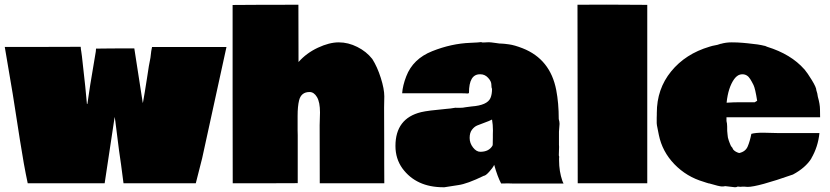

<svg xmlns="http://www.w3.org/2000/svg" viewBox="-20 -787 3567 825"><path d="M557.1 -579.1 593.3 -345.7H594.2Q601.1 -382.8 611.8 -452.1L619.6 -502.9L626.5 -539.1Q629.9 -572.3 633.3 -585H953.1Q924.8 -452.6 848.6 -106.9L821.3 0.5H510.7L500 -81.1Q491.7 -134.8 482.7 -209.7Q473.6 -284.7 472.7 -284.7L429.7 0.5H99.1Q82.5 -76.7 65.4 -186.8Q48.3 -296.9 44.9 -318.4L34.7 -383.3Q34.7 -383.8 0.5 -585.4H164.1L326.7 -585.9Q327.6 -572.8 329.1 -566.4L332 -545.4Q349.6 -391.6 353.5 -340.3H355.5Q357.4 -352.1 361.3 -379.6Q365.2 -407.2 367.7 -422.4L391.6 -565.4L392.6 -578.1Q445.8 -579.1 557.1 -579.1Z M1630.4 -324.7 1630.9 -172.9V-83.5L1631.3 0.5H1354L1353.5 -249.5L1355 -303.7Q1355 -348.1 1342 -369.9Q1329.1 -391.6 1310.1 -391.6Q1273.9 -391.6 1265.1 -355.5Q1258.8 -330.1 1258.8 -289.1V-226.6L1259.3 -206.1V0L1119.1 0.5H980L979.5 -382.3V-765.6Q1077.6 -766.6 1262.2 -766.6L1262.7 -520.5Q1296.9 -559.1 1345.9 -582Q1395 -605 1435.5 -605Q1476.1 -605 1515.1 -585.4Q1554.2 -565.9 1579.6 -533.7Q1601.1 -500 1616.2 -452.4Q1631.3 -404.8 1631.3 -373Z M1937.5 -324.2 1942.4 -323.7H1954.1Q1970.7 -323.7 1980 -326.2L2006.3 -329.6Q2073.7 -334.5 2087.4 -365.7Q2094.2 -381.3 2094.2 -405.3Q2091.3 -410.2 2091.3 -423.8Q2091.3 -437.5 2077.4 -452.6Q2063.5 -467.8 2044.4 -467.8H2042Q1995.1 -467.8 1995.1 -388.2Q1992.7 -384.3 1987.1 -385.3Q1981.4 -386.2 1960 -386.2H1708Q1710.4 -419.9 1725.6 -459Q1754.4 -534.2 1837.2 -567.1Q1919.9 -600.1 2001.5 -603L2030.8 -604.5L2046.4 -606Q2049.3 -606 2052.2 -604.5H2058.6L2080.6 -605.5Q2087.4 -605.5 2111.3 -602.1L2125.5 -600.1Q2128.9 -599.6 2136.2 -599.6Q2143.6 -599.6 2167 -596.4Q2190.4 -593.3 2225.6 -579.6Q2344.7 -532.7 2370.1 -399.9Q2380.9 -343.8 2380.9 -275.4Q2384.3 -264.2 2384.3 -254.9L2381.8 -221.2V-164.6Q2382.3 -163.6 2382.3 -156.2L2381.3 -123V-118.7Q2382.8 -116.2 2382.8 -111.8L2382.3 -107.4V-97.2Q2382.3 -50.8 2396.5 -9.3L2401.4 1.5H2180.7L2163.1 1Q2143.6 1 2133.3 1.5Q2117.7 -27.8 2103.5 -78.6Q2097.2 -65.4 2081.8 -48.6Q2066.4 -31.7 2059.1 -31.7Q1986.8 3.4 1949.2 8.3Q1893.6 17.6 1889.4 17.6Q1885.3 17.6 1885.3 17.6Q1768.6 17.6 1709 -63.5Q1679.2 -105 1679.2 -159.7Q1679.2 -278.3 1789.6 -305.2Q1817.9 -312 1898.9 -319.3L1915 -320.8ZM2097.7 -210.9 2098.1 -226.6Q2098.1 -251 2094.2 -273.4Q2083.5 -267.6 2063 -260.3Q2042.5 -252.9 2030.3 -247.8Q2018.1 -242.7 2008.1 -229.7Q1998 -216.8 1998 -194.3Q1998 -171.9 2012.5 -153.3Q2026.9 -134.8 2043.9 -134.8Q2080.6 -134.8 2096.2 -161.1L2097.2 -166L2097.7 -196.3Z M2461.4 -766.6 2585.4 -767.1Q2642.1 -767.1 2761.2 -766.1V0.5H2462.4Z M3077.1 -598.6Q3099.1 -605 3124 -605Q3148.9 -605 3171.4 -603L3191.9 -601.1Q3240.2 -596.7 3266.1 -589.8V-590.3L3276.4 -585.9Q3378.9 -554.2 3436 -489.3V-489.7Q3449.2 -474.1 3468.5 -442.6Q3487.8 -411.1 3487.8 -398.9L3491.7 -385.7L3494.1 -371.6Q3503.4 -338.9 3503.4 -316.9Q3503.4 -294.9 3503.9 -283.2H3101.6V-267.1Q3104.5 -255.9 3104.5 -243.7Q3104.5 -231.4 3104.7 -224.4Q3105 -217.3 3106 -210.7Q3106.9 -204.1 3107.2 -200Q3107.4 -195.8 3109.4 -190.2Q3111.3 -184.6 3111.6 -182.6Q3111.8 -180.7 3114.5 -174.8Q3117.2 -168.9 3118.9 -163.8Q3120.6 -158.7 3125.5 -153.8V-154.3L3130.9 -144Q3140.1 -133.8 3156.2 -129.4Q3183.1 -135.3 3192.6 -157.2Q3202.1 -179.2 3208.5 -211.9Q3226.1 -216.8 3258.3 -216.8L3320.8 -215.3H3501Q3495.1 -155.8 3465.8 -106H3466.3Q3440.9 -65.9 3387.2 -37.1Q3235.4 16.1 3192.4 16.1Q3184.6 16.1 3179.7 15.1H3168.5L3164.1 15.6H3159.7Q3155.8 15.6 3149.9 14.6Q3145 17.6 3138.2 17.6L3095.7 12.7Q3092.3 14.2 3081.8 14.2Q3071.3 14.2 3026.9 1V1.5L3015.1 -2L3003.4 -5.9Q2930.2 -27.3 2877.9 -81.3Q2825.7 -135.3 2811 -207Q2809.6 -215.8 2805.7 -233.6Q2801.8 -251.5 2801.8 -257.8V-281.2Q2801.8 -289.6 2802.2 -293.9V-301.3Q2802.2 -404.8 2863.8 -480.2Q2925.3 -555.7 3028.8 -586.4L3040.5 -589.8Q3066.4 -594.2 3077.6 -599.1ZM3223.1 -347.7 3233.4 -354Q3225.1 -406.7 3217.8 -421.6Q3210.4 -436.5 3203.6 -447.3Q3190.9 -467.8 3170.2 -467.8Q3149.4 -467.8 3134.8 -447.3Q3108.9 -411.1 3102.1 -345.7Q3133.3 -347.7 3159.7 -347.7Z"/></svg>

Font: Bowlby One
Style: Regular
Weight: 400
Designer: vernon adams
Foundry: vernon adams
Version: Version 1.000